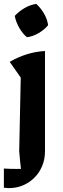

<svg xmlns="http://www.w3.org/2000/svg" viewBox="-26 -766 323 990"><path d="M20 204Q15 204 7.5 203Q0 202 -6 202V103Q11 104 26.5 104.5Q42 105 59 105Q74 105 89.5 104.5Q105 104 121 103L86 129Q81 99 78 69Q75 39 73 14L81 -366L24 -447Q65 -471 110.5 -485.5Q156 -500 206 -503V14Q206 54 192 88.5Q178 123 152.5 149Q127 175 93 189.5Q59 204 20 204ZM113 -574Q90 -593 73 -623Q56 -653 50 -684Q71 -707 100 -724Q129 -741 161 -746Q184 -725 201 -696Q218 -667 222 -636Q203 -613 173.5 -595.5Q144 -578 113 -574Z"/></svg>

Font: Piazzolla 24pt
Style: Bold
Weight: 700
Designer: Juan Pablo del Peral
Foundry: Huerta Tipografica
Version: Version 2.005